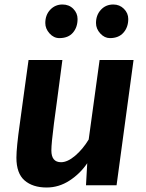

<svg xmlns="http://www.w3.org/2000/svg" viewBox="-20 -824 651 854"><path d="M187.5 10Q125.5 10 89.2 -21.5Q53 -53 53 -122.5Q53 -168 68.5 -276.5Q77.5 -342.5 87.5 -415.8Q97.5 -489 107 -557H257.5Q253 -522 246.2 -471.2Q239.5 -420.5 232.5 -367.8Q225.5 -315 220 -275Q208.5 -185.5 208.5 -155Q208.5 -102.5 251.5 -102.5Q280.5 -102.5 314.5 -131.5Q348.5 -160.5 374.5 -203.5L423 -557H574L498.5 0H362.5L368 -98Q336.5 -51.5 289.2 -20.8Q242 10 187.5 10ZM244 -654.5Q219 -654.5 200.2 -675.5Q181.5 -696.5 181.5 -721.5Q181.5 -757.5 203.5 -780.8Q225.5 -804 258 -804Q287 -804 306 -784.8Q325 -765.5 325 -739.5Q325 -702.5 304.2 -678.5Q283.5 -654.5 244 -654.5ZM469 -654.5Q445 -654.5 426 -675.2Q407 -696 407 -721.5Q407 -757 428.8 -780.5Q450.5 -804 484 -804Q512 -804 531.2 -784.8Q550.5 -765.5 550.5 -739.5Q550.5 -703 529.2 -678.8Q508 -654.5 469 -654.5Z"/></svg>

Font: Merriweather Sans Italic
Style: Bold
Weight: 700
Italic angle: -7.5°
Designer: Eben Sorkin
Foundry: Eben Sorkin
Version: Version 1.008; ttfautohint (v1.7.19-72a1) -l 8 -r 50 -G 200 